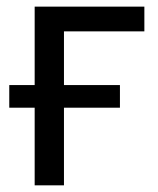

<svg xmlns="http://www.w3.org/2000/svg" viewBox="-20 -556 474 576"><path d="M413.1 -461.9H171.9V-300.8H339.8V-232.9H171.9V0H84V-232.9H7.8V-300.8H84V-536.1H413.1Z"/></svg>

Font: NotoSans
Style: Regular
Weight: 400
Designer: Monotype Design team
Foundry: Monotype Imaging Inc.
Version: Version 1.04